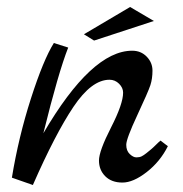

<svg xmlns="http://www.w3.org/2000/svg" viewBox="-20 -523 524 549"><path d="M439 -121 460 -105Q438 -61 399.5 -31Q361 -1 330 -1Q299 -1 281 -19Q263 -37 263 -64Q263 -91 297.5 -158.5Q332 -226 332 -258Q332 -272 320.5 -283.5Q309 -295 293 -295Q242 -295 190 -217.5Q138 -140 74 6L14 -15Q33 -131 68.5 -241.5Q104 -352 134 -400L175 -387Q147 -316 104 -142Q242 -378 358 -378Q383 -378 399.5 -361Q416 -344 416 -321Q416 -298 410 -279.5Q404 -261 372.5 -193.5Q341 -126 341 -109Q341 -92 351 -82.5Q361 -73 370 -73Q379 -73 385 -76Q391 -79 398.5 -85Q406 -91 412 -96Q418 -101 426.5 -109.5Q435 -118 439 -121ZM420 -463 249 -407 220 -425 352 -503Z"/></svg>

Font: Marck Script
Style: Regular
Weight: 400
Designer: Denis Masharov, Marck Fogel
Foundry: Denis Masharov
Version: Version 1.002